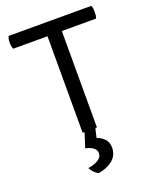

<svg xmlns="http://www.w3.org/2000/svg" viewBox="-171 -791 920 1143"><g transform="rotate(-20 289.0 -219.5)"><path d="M226.6 89.8Q254.9 94.7 274.4 108.4Q293.9 123 293.9 143.6Q293.9 169.9 267.6 185.5Q241.2 201.2 204.1 206.1Q211.9 222.7 224.6 235.4Q237.3 248 252 255.9Q303.7 248 341.8 218.8Q378.9 188.5 378.9 139.6Q378.9 105.5 359.4 85Q340.8 64.5 311.5 54.7Q316.4 36.1 324.2 -1Q328.1 -2 330.1 -2.9Q333 -3.9 335 -4.9Q335 -208 335 -614.3Q388.7 -614.3 550.8 -614.3Q554.7 -621.1 556.6 -631.8Q557.6 -642.6 557.6 -655.3Q557.6 -668 556.6 -677.7Q554.7 -687.5 550.8 -695.3Q376 -695.3 27.3 -695.3Q23.4 -687.5 21.5 -677.7Q19.5 -668 19.5 -655.3Q19.5 -642.6 21.5 -631.8Q23.4 -621.1 27.3 -614.3Q99.6 -614.3 244.1 -614.3Q244.1 -461.9 244.1 -4.9Q246.1 -3.9 249 -2.9Q252 -2 255.9 -1Q246.1 29.3 226.6 89.8Z"/></g></svg>

Font: cl
Style: Regular
Weight: 400
Designer: Mitja Miklavcic
Version: Version 1.0